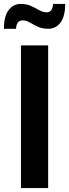

<svg xmlns="http://www.w3.org/2000/svg" viewBox="-30 -961 353 981"><path d="M216 0H77V-729H216ZM-10 -814Q-10 -878 14 -909.5Q38 -941 76 -941Q107 -941 130 -930Q153 -919 171.5 -908.5Q190 -898 209 -898Q239 -899 241 -941H303Q303 -877 279 -845.5Q255 -814 217 -814Q186 -814 163.5 -824.5Q141 -835 122.5 -846Q104 -857 85 -857Q67 -856 60 -844.5Q53 -833 52 -814Z"/></svg>

Font: BDO Grotesk DemiBold
Style: Regular
Weight: 600
Designer: Deni Anggara
Foundry: Lokal Container
Version: Version 2.000